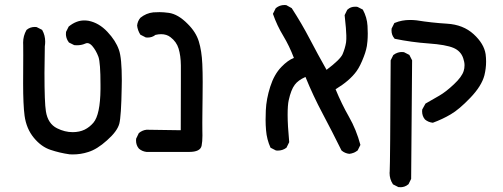

<svg xmlns="http://www.w3.org/2000/svg" viewBox="-20 -493 2040 778"><path d="M73.7 -155.8 74.2 -268.6Q74.2 -302.2 74 -310.3Q73.7 -318.4 73.7 -320.3Q73.7 -347.7 87.4 -371.6Q101.6 -383.8 121.1 -383.8Q124 -383.8 128.4 -383.3L150.4 -372.1L151.4 -370.6Q163.1 -349.6 163.1 -324.2Q163.1 -314.9 161.6 -305.2Q160.2 -237.8 160.2 -197.3Q160.2 -76.2 166 -42Q173.8 8.3 211.4 26.9Q242.7 42.5 274.4 42.5Q301.8 42.5 323.2 32.2Q342.8 22.5 358.4 4.4Q386.2 -28.3 387.2 -131.8Q387.2 -141.1 387.2 -149.9Q387.2 -238.8 378.9 -262.7Q369.1 -289.1 353.5 -307.1Q343.3 -318.4 333.5 -318.4Q329.6 -318.4 324.2 -315.9Q310.5 -309.6 291.5 -309.6Q286.6 -309.6 280.8 -310.1L259.3 -320.8Q252 -330.6 249.5 -339.4Q247.1 -348.1 247.1 -353.8Q247.1 -359.4 247.6 -363.8L258.3 -385.3Q288.6 -410.2 321.3 -410.2Q330.1 -410.2 338.9 -408.7Q380.9 -400.4 415 -364.3Q449.2 -328.1 461.9 -291Q473.6 -258.8 473.6 -167Q473.6 -152.8 473.1 -137.7Q471.2 -22 463.4 8.3Q455.1 39.1 413.6 75.7Q373 112.3 337.4 123Q307.6 132.8 274.4 132.8Q265.6 132.8 261.7 132.3Q221.2 126.5 185.1 114.3Q147.5 102.1 117.2 65.4Q86.9 28.8 79.6 -23.9Q73.7 -68.4 73.7 -155.8Z M531.2 76.2Q531.2 73.2 531.7 68.8L542.5 46.4Q556.2 34.7 573.7 32.7H574.2L712.4 34.7Q712.9 -112.8 712.9 -163.6Q712.9 -214.4 712.9 -228Q712.4 -267.6 703.6 -296.4Q695.3 -323.7 670.9 -342.3Q655.3 -354.5 632.8 -354.5Q622.1 -354.5 609.9 -351.6Q596.7 -340.8 578.1 -340.8Q575.2 -340.8 570.8 -341.3L548.8 -352.5Q537.6 -370.1 535.6 -389.6Q537.6 -407.7 548.8 -420.9Q572.3 -439.9 601.1 -442.9Q611.3 -443.8 626.7 -443.8Q642.1 -443.8 664.1 -440.9Q701.7 -435.5 740.2 -396.5Q773.9 -363.3 785.6 -325.2Q797.4 -287.1 799.8 -233.4Q801.3 -199.7 801.3 -160.6Q801.3 -121.6 800.8 -94.7Q800.3 -67.9 800.3 -51.5Q800.3 -35.2 800 -21.2Q799.8 -7.3 799.8 4.4Q799.8 27.8 800 37.8Q800.3 47.9 800.3 56.2Q800.3 80.6 796.9 97.7Q791.5 122.6 746.6 122.6H574.2H573.7Q556.2 120.6 543 109.4Q531.2 95.7 531.2 76.2Z M1151.9 83 1141.1 105 1140.1 106Q1125 117.2 1105.5 117.2Q1102.5 117.2 1098.1 116.7L1076.2 105.5Q1061 71.8 1058.1 35.2Q1056.2 13.7 1056.2 -7.1Q1056.2 -27.8 1057.1 -45.9Q1059.1 -91.8 1075 -141.6Q1090.8 -191.4 1120.1 -221.7Q1146.5 -249 1170.9 -258.3Q1152.3 -307.1 1128.4 -346.7Q1102.5 -389.2 1085.9 -437L1097.2 -459.5L1098.1 -460.4Q1113.3 -472.7 1132.8 -472.7Q1136.2 -472.7 1140.1 -472.2L1162.1 -460Q1202.1 -398.4 1235.1 -335.2Q1268.1 -272 1303.2 -210Q1358.4 -251.5 1368.2 -273.4Q1378.4 -297.4 1382.3 -321.3Q1383.3 -328.1 1383.3 -334.7Q1383.3 -341.3 1383.3 -349.6Q1383.3 -357.9 1381.6 -379.9Q1379.9 -401.9 1376.5 -431.6L1387.2 -453.6L1388.2 -454.1Q1400.4 -465.8 1418.9 -465.8Q1426.8 -465.8 1429.2 -464.8L1450.2 -454.1Q1467.3 -422.4 1469.2 -388.2Q1470.2 -374.5 1470.2 -357.4Q1470.2 -340.3 1469 -326.7Q1467.8 -313 1466.6 -306.4Q1465.3 -299.8 1463.6 -292.7Q1461.9 -285.6 1459.5 -278.3Q1457 -271 1454.1 -263.2Q1439.9 -225.6 1424.8 -204.6Q1397 -166 1339.8 -131.3Q1364.3 -71.8 1394 -19.8Q1423.8 32.2 1440.4 94.2L1429.2 116.7Q1420.4 123 1414.6 125.5Q1404.8 129.4 1395.5 130.4Q1377.4 128.4 1363.8 116.7Q1326.2 40.5 1287.4 -32.5Q1248.5 -105.5 1217.8 -181.2Q1188 -168 1174.3 -149.4Q1159.2 -129.4 1149.9 -86.9Q1145.5 -67.9 1145.5 -27.1Q1145.5 13.7 1151.9 83Z M1558.6 208Q1558.6 204.6 1559.1 200.7Q1561 173.8 1563 -247.1V-248.5L1573.7 -270Q1583.5 -277.3 1592.3 -279.8Q1601.1 -282.2 1606.7 -282.2Q1612.3 -282.2 1616.7 -281.7L1638.7 -270.5L1649.9 -248.5L1646 231.9L1635.3 253.4Q1626.5 260.7 1618.2 263.2Q1609.9 265.6 1604.2 265.6Q1598.6 265.6 1594.2 265.1L1572.3 253.9L1571.8 252.9Q1558.6 232.9 1558.6 208ZM1690.4 -42Q1690.4 -44.9 1690.9 -49.3L1704.1 -73.2L1760.3 -105.5Q1786.6 -120.6 1819.3 -151.4Q1851.6 -181.6 1858.9 -205.6Q1862.3 -215.8 1862.3 -228.8Q1862.3 -241.7 1856.9 -257.3Q1847.2 -286.1 1817.9 -298.8Q1786.6 -312 1717 -316.9Q1647.5 -321.8 1579.1 -335.9L1578.1 -337.4Q1566.4 -350.6 1566.4 -370.1Q1566.4 -373 1566.9 -377.4L1578.1 -399.9L1580.1 -400.4Q1607.9 -412.1 1641.6 -412.1Q1654.3 -412.1 1668 -410.6Q1728 -400.9 1791.5 -397Q1856.9 -393.1 1899.2 -354.5Q1941.4 -315.9 1947.8 -273.4Q1949.7 -258.3 1949.7 -243.2Q1949.7 -215.8 1942.9 -188Q1931.6 -144.5 1885.7 -96.7Q1840.3 -49.3 1806.6 -29.8Q1772.9 -9.8 1733.9 4.4Q1715.3 2.4 1702.1 -8.8Q1690.4 -22.5 1690.4 -42Z"/></svg>

Font: Bakudai
Style: Medium
Weight: 500
Version: Version 1.48